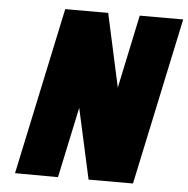

<svg xmlns="http://www.w3.org/2000/svg" viewBox="-51 -750 786 801"><g transform="rotate(5 342.0 -349.5)"><path d="M684 -700H502L437 -393L370 -700H190L41 0L221 1L284 -295L349 0H535Z"/></g></svg>

Font: Advent Pro Black
Style: Italic
Weight: 900
Italic angle: -12°
Version: Version 3.000